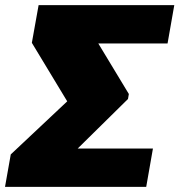

<svg xmlns="http://www.w3.org/2000/svg" viewBox="-66 -731 702 751"><path d="M-46.4 0H505.9L532.2 -149.9H184.6L173.3 -86.4L434.6 -343.8L438 -363.3L299.3 -592.8L293.9 -561H589.4L615.7 -710.9H85L58.6 -563.5L207 -317.9L213.4 -350.1L-23.9 -127Z"/></svg>

Font: Roboto Flex
Style: wght 1000 wdth 100 opsz 14.0 GRAD 0.00 slnt -10.00 XTRA 468 XOPQ 96 YOPQ 79 YTLC 514 YTUC 712 YTAS 750 YTDE -203.00 YTFI 738
Weight: 1000
Italic angle: -10°
Designer: Berlow after Robertson
Foundry: Google
Version: Version 3.100